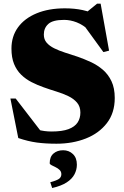

<svg xmlns="http://www.w3.org/2000/svg" viewBox="-20 -744 657 1014"><path d="M505 -659.5 424 -668.5 492.5 -724.5H511.5L556 -476.5L526 -469L403.5 -637.5L452.5 -582.5Q418.5 -613 385 -626Q351.5 -639 318.5 -639Q259 -639 235.2 -617.5Q211.5 -596 211.5 -561.5Q211.5 -536 226.2 -518.8Q241 -501.5 266.2 -489Q291.5 -476.5 323.2 -466.2Q355 -456 390 -444.5Q424.5 -432.5 459.2 -416.5Q494 -400.5 522.8 -376Q551.5 -351.5 568.8 -315Q586 -278.5 586 -226.5Q586 -147.5 544.5 -93.8Q503 -40 433.2 -12.5Q363.5 15 278 15Q221 15 174.5 8.8Q128 2.5 76.5 -15L35 -223.5H63L224 -14.5L102 -91.5Q145 -69 179.5 -59.2Q214 -49.5 252 -49.5Q308.5 -49.5 341.8 -62Q375 -74.5 389.8 -97Q404.5 -119.5 404.5 -149.5Q404.5 -181 387 -201.8Q369.5 -222.5 341 -236.2Q312.5 -250 278.2 -260.5Q244 -271 210.5 -283Q177.5 -294.5 146.8 -310.2Q116 -326 92 -349.2Q68 -372.5 54.2 -406.2Q40.5 -440 40.5 -487.5Q40.5 -552 75.2 -599.8Q110 -647.5 173.8 -673.8Q237.5 -700 323 -700Q374 -700 416.5 -690.8Q459 -681.5 505 -659.5ZM245.5 218.5Q282 208.5 293 199.5Q304 190.5 304 176Q304 162.5 294.8 153.5Q285.5 144.5 273.2 138.8Q261 133 251.8 128.2Q242.5 123.5 242.5 118Q242.5 84 262.5 66.8Q282.5 49.5 313.5 49.5Q344 49.5 365 69.5Q386 89.5 386 125.5Q386 152.5 373.2 176.8Q360.5 201 332 219.5Q303.5 238 255.5 249Z"/></svg>

Font: Newsreader 36pt ExtraBold
Style: Regular
Weight: 800
Designer: Hugues Gentile
Foundry: Production Type
Version: Version 1.003